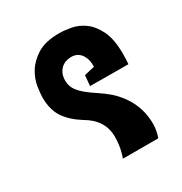

<svg xmlns="http://www.w3.org/2000/svg" viewBox="-133 -637 695 735"><g transform="rotate(-30 214.5 -269.0)"><path d="M357.4 0H201.2L206.1 -14.6Q211.9 -33.2 214.4 -52.2Q216.8 -71.3 216.8 -88.9Q216.8 -163.1 142.6 -205.1Q97.7 -233.4 74.7 -268.1Q51.8 -302.7 51.8 -356.4Q51.8 -372.1 56.2 -402.3Q60.5 -432.6 78.6 -462.9Q96.7 -493.2 132.3 -515.6Q168 -538.1 230.5 -538.1Q252 -538.1 281.7 -532.7Q311.5 -527.3 338.4 -507.8Q365.2 -488.3 383.8 -450.2Q402.3 -412.1 402.3 -347.7Q402.3 -336.9 401.9 -325.2Q401.4 -313.5 400.4 -302.7L231.4 -303.7L235.4 -349.6L281.2 -360.4V-368.2Q281.2 -377 278.8 -388.7Q276.4 -400.4 270 -411.1Q263.7 -421.9 252.4 -429.2Q241.2 -436.5 223.6 -436.5Q212.9 -436.5 201.7 -433.1Q190.4 -429.7 181.2 -421.9Q171.9 -414.1 165.5 -400.9Q159.2 -387.7 159.2 -367.2Q160.2 -343.8 171.9 -327.1Q183.6 -310.5 201.7 -295.9Q219.7 -281.2 242.2 -266.6Q264.6 -252 288.1 -232.4Q368.2 -159.2 368.2 -57.6Q368.2 -29.3 357.4 0Z"/></g></svg>

Font: Shorif Bongobondhu ANSI V2
Style: Regular
Weight: 400
Designer: Shorif Uddin Shishir, Shorif art & Design, e-mail : shorifart@gmail.com, facebook : Shorif2001
Foundry: Lipighor Font Foundry
Version: Designed By Shorif Uddin Shishir | Build By Niladri Shekhar 